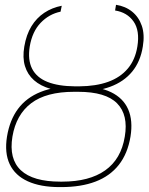

<svg xmlns="http://www.w3.org/2000/svg" viewBox="-20 -761 612 791"><path d="M289.1 -405.3H305.7Q386.7 -405.8 437.3 -381.3Q487.8 -356.9 508.1 -310.5Q528.3 -264.2 517.6 -198.2Q505.9 -127.9 469.5 -81.8Q433.1 -35.6 373.5 -12.9Q314 9.8 231.4 9.8H225.6Q146.5 9.8 94.2 -14.2Q42 -38.1 20 -84.5Q-2 -130.9 8.8 -198.2Q20 -266.6 54.4 -312.7Q88.9 -358.9 147.5 -382.3Q206.1 -405.8 289.1 -405.3ZM301.8 -382.8H285.2Q170.4 -382.8 108.4 -335.7Q46.4 -288.6 31.2 -198.2Q16.1 -106 66.2 -59.3Q116.2 -12.7 228.5 -12.7H236.3Q347.7 -12.7 413.3 -59.1Q479 -105.5 494.1 -198.2Q509.3 -287.6 462.4 -335.2Q415.5 -382.8 301.8 -382.8ZM289.1 -405.3H306.6Q375 -405.8 425.3 -423.8Q475.6 -441.9 506.3 -478.3Q537.1 -514.6 545.9 -569.3Q556.6 -634.8 530.3 -672.4Q503.9 -710 454.1 -717.8L458 -741.2Q496.6 -735.4 524.2 -713.1Q551.8 -690.9 564.2 -654.8Q576.7 -618.7 568.4 -569.3Q558.6 -507.3 524.4 -465.8Q490.2 -424.3 434.1 -403.6Q377.9 -382.8 301.8 -382.8H285.2Q230.5 -382.8 188.7 -394.8Q147 -406.7 120.1 -430.4Q93.3 -454.1 82.8 -488.8Q72.3 -523.4 80.1 -569.3Q88.4 -618.2 109.4 -652.6Q130.4 -687 162.4 -708.3Q194.3 -729.5 234.4 -737.3L229.5 -712.9Q182.1 -703.1 147.5 -667Q112.8 -630.9 102.5 -569.3Q93.8 -514.2 112.3 -477.8Q130.9 -441.4 175.5 -423.6Q220.2 -405.8 289.1 -405.3Z"/></svg>

Font: Inter 18pt Thin
Style: Italic
Weight: 250
Italic angle: -9.3988°
Version: Version 4.001;git-66647c0bb